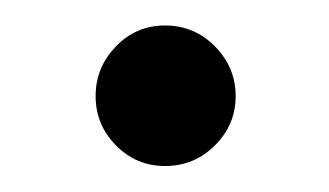

<svg xmlns="http://www.w3.org/2000/svg" viewBox="-20 -119 257 150"><path d="M108.9 10.7Q86.4 10.7 70.6 -5.4Q54.7 -21.5 54.7 -43.9Q54.7 -66.4 70.6 -82.8Q86.4 -99.1 108.9 -99.1Q131.8 -99.1 147.9 -82.8Q164.1 -66.4 164.1 -43.9Q164.1 -21.5 147.9 -5.4Q131.8 10.7 108.9 10.7Z"/></svg>

Font: Segoe UI Historic
Style: Regular
Weight: 400
Foundry: Microsoft Corporation
Version: Version 1.03